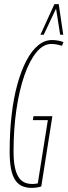

<svg xmlns="http://www.w3.org/2000/svg" viewBox="-20 -905 329 935"><path d="M135 10Q106 10 85.5 0Q65 -10 52 -31.5Q39 -53 33 -86.5Q27 -120 27 -166Q27 -261 36.5 -344Q46 -427 64.5 -494Q83 -561 108.5 -609.5Q134 -658 165.5 -684Q197 -710 233 -710Q250 -710 264.5 -707Q279 -704 289 -700L282 -682Q272 -685 263 -687Q254 -689 246 -690Q238 -691 230 -691Q191 -691 157.5 -650.5Q124 -610 99 -538.5Q74 -467 60 -372Q46 -277 46 -167Q46 -125 51.5 -95.5Q57 -66 68 -46.5Q79 -27 96.5 -18Q114 -9 138 -9Q145 -9 152 -10Q159 -11 164 -12L213 -320H140L143 -339H235L181 3Q172 6 159.5 8Q147 10 135 10ZM177 -736 245 -885H266L288 -736H273L253 -863L193 -736Z"/></svg>

Font: Georama ExtraCondensed Thin
Style: Italic
Weight: 100
Width: 2
Italic angle: -9°
Designer: Jean-Baptiste Levee
Foundry: Production Type
Version: Version 1.001